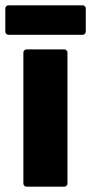

<svg xmlns="http://www.w3.org/2000/svg" viewBox="-40 -703 343 723"><path d="M60 -517H202Q207 -517 210.5 -513.5Q214 -510 214 -505V-12Q214 -7 210.5 -3.5Q207 0 202 0H60Q55 0 51.5 -3.5Q48 -7 48 -12V-505Q48 -510 51.5 -513.5Q55 -517 60 -517ZM-8 -683H271Q276 -683 279.5 -679.5Q283 -676 283 -671V-584Q283 -579 279.5 -575.5Q276 -572 271 -572H-8Q-13 -572 -16.5 -575.5Q-20 -579 -20 -584V-671Q-20 -676 -16.5 -679.5Q-13 -683 -8 -683Z"/></svg>

Font: BARLOWEXTRABOLD
Style: Regular
Weight: 800
Designer: Jeremy Tribby
Foundry: Tribby Type
Version: Version 1.422